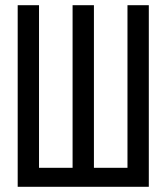

<svg xmlns="http://www.w3.org/2000/svg" viewBox="-20 -718 640 738"><path d="M48 -698H130V-73H259V-698H341V-73H470V-698H552V0H48Z"/></svg>

Font: Lilex
Style: Regular
Weight: 400
Monospace: yes
Designer: Mike Abbink, Paul van der Laan, Pieter van Rosmalen, Mikhael Khrustik
Foundry: Mikhael Khrustik
Version: Version 2.510